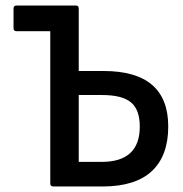

<svg xmlns="http://www.w3.org/2000/svg" viewBox="-20 -675 664 695"><path d="M173 0Q162 0 162 -11V-562H40Q29 -562 29 -573V-644Q29 -655 40 -655H255Q265 -655 265 -644V-418H355Q589 -418 589 -217Q589 -111 529.5 -55.5Q470 0 351 0ZM265 -89H348Q486 -89 486 -217Q486 -278 454 -304.5Q422 -331 350 -331H265Z"/></svg>

Font: Sofia Sans Extra Cond
Style: Bold
Weight: 700
Width: 1
Designer: Botio Nikoltchev, Ani Petrova
Foundry: lettersoup
Version: Version 4.100; ttfautohint (v1.8.3)